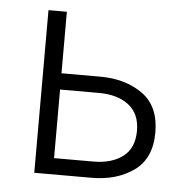

<svg xmlns="http://www.w3.org/2000/svg" viewBox="-41 -501 537 541"><g transform="rotate(5 227.5 -230.0)"><path d="M75 -460H127V-286H237Q308 -286 356.5 -251.5Q405 -217 405 -143Q405 -69 356.5 -34.5Q308 0 237 0H75ZM237 -240H127V-46H237Q290 -46 321.5 -70Q353 -94 353 -143Q353 -191 321.5 -215.5Q290 -240 237 -240Z"/></g></svg>

Font: Jost* Light
Style: Regular
Weight: 300
Version: Version 3.7